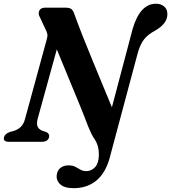

<svg xmlns="http://www.w3.org/2000/svg" viewBox="-37 -740 893 1002"><path d="M655.5 -590Q694 -720.5 777 -720.5Q803 -720.5 820 -706Q837 -691.5 836.5 -665Q836 -616 771.5 -579.5Q735.5 -560.5 715.8 -535.8Q696 -511 683 -467.5L534 89Q511.5 166 463.8 204Q416 242 347.5 242Q296 242 274.5 219Q253 196 260.5 166Q265 145.5 281.2 134.2Q297.5 123 320.5 123Q342 123 356.2 130.5Q370.5 138 383.2 145.5Q396 153 414 153Q435 153 453.5 138Q472 123 477 91.5Q480.5 69 477.2 41.5Q474 14 458 -12Q448 -25.5 440.5 -41Q433 -56.5 423.5 -79Q403.5 -132.5 375.8 -200Q348 -267.5 317.8 -340.5Q287.5 -413.5 259.5 -482.5L159.5 -120Q152.5 -92 160.2 -77.2Q168 -62.5 188.5 -56L203.5 -51.5Q223.5 -42 219 -24Q213 0 181 0H9.5Q-22 0 -16 -24Q-11.5 -42.5 15.5 -51.5L32.5 -56Q55 -62.5 71 -77.5Q87 -92.5 94 -120.5L206 -531Q212 -549.5 210.2 -561.2Q208.5 -573 201.5 -585L172 -648.5Q160.5 -667 167.8 -683.5Q175 -700 198 -700H306.5Q321.5 -700 331.2 -695.5Q341 -691 348.5 -673.5Q369.5 -615 395.2 -550Q421 -485 448.2 -419Q475.5 -353 500.8 -291.8Q526 -230.5 547 -180Z"/></svg>

Font: Fraunces 9pt S000 SemiBold
Style: Italic
Weight: 600
Italic angle: -16°
Version: Version 1.000; ttfautohint (v1.8.3)